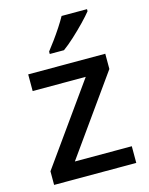

<svg xmlns="http://www.w3.org/2000/svg" viewBox="-115 -839 708 912"><g transform="rotate(-15 238.5 -383.0)"><path d="M440 0H36V-67L314 -457H53V-539H432V-464L160 -82H440ZM403 -756Q388 -737 360.5 -708.5Q333 -680 302.5 -652Q272 -624 247 -606H177V-618Q192 -637 211 -663Q230 -689 248 -716.5Q266 -744 278 -766H403Z"/></g></svg>

Font: Noto Sans Lao Medium
Style: Regular
Weight: 500
Designer: Monotype Design Team
Foundry: Monotype Imaging Inc.
Version: Version 2.003; ttfautohint (v1.8.4.7-5d5b)